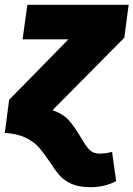

<svg xmlns="http://www.w3.org/2000/svg" viewBox="-54 -554 556 800"><path d="M-16 -138 231 -390H40L60 -534H482L464 -397L165 -95Q210 -79 234 -51.5Q258 -24 283 19Q303 54 318.5 70Q334 86 361 86Q385 86 413 79L430 201Q380 226 323 226Q275 226 244 212Q213 198 194.5 177Q176 156 153 120Q128 83 108.5 60.5Q89 38 54 20.5Q19 3 -34 0Z"/></svg>

Font: FiraGO Heavy
Style: Italic
Weight: 900
Italic angle: -8°
Designer: bBox Type GmbH
Foundry: bBox Type GmbH
Version: Version 1.001